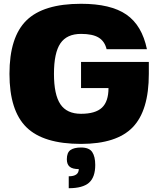

<svg xmlns="http://www.w3.org/2000/svg" viewBox="-20 -740 836 1014"><path d="M408 -275V-413H766V-350Q766 -156 681 -68Q596 20 408 20Q209 20 119.5 -68Q30 -156 30 -350Q30 -544 119.5 -632Q209 -720 408 -720Q565 -720 647.5 -663Q730 -606 756 -480H543Q533 -522 501 -541.5Q469 -561 408 -561Q333 -561 299 -511Q265 -461 265 -350Q265 -240 299 -189.5Q333 -139 408 -139Q484 -139 518.5 -171.5Q553 -204 553 -275ZM408 39Q451 39 467 63Q483 87 483 131Q483 196 450 225Q417 254 343 254V191Q396 191 396 153Q363 153 348 140.5Q333 128 333 101Q333 66 352 52.5Q371 39 408 39Z"/></svg>

Font: Fivo Sans Black
Style: Regular
Weight: 900
Designer: Alexander Slobzheninov
Foundry: Alexander Slobzheninov
Version: 1.0